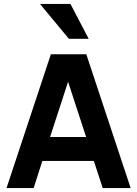

<svg xmlns="http://www.w3.org/2000/svg" viewBox="-20 -950 692 970"><path d="M13 0H150L194 -137H454L499 0H640L416 -676H237ZM233 -258 324 -537 415 -258ZM328 -754H428L336 -930H182Z"/></svg>

Font: Fog Sans
Style: Bold
Weight: 700
Foundry: Intel Corporation
Version: Version 1.00